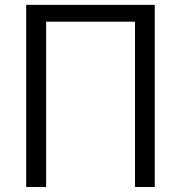

<svg xmlns="http://www.w3.org/2000/svg" viewBox="-20 -750 726 770"><path d="M85 -730.5H600.6V0H521.5V-663.1H165V0H85Z"/></svg>

Font: Mgen+ 1c regular
Style: Regular
Weight: 400
Designer: [Source Han Sans]
Ryoko NISHIZUKA  (kana & ideographs); Paul D. Hunt (Latin, Greek & Cyrillic); Wenlong ZHANG  (bopomofo
Version: Version 1.059.20150602